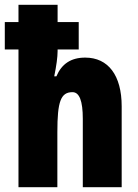

<svg xmlns="http://www.w3.org/2000/svg" viewBox="-27 -780 576 800"><path d="M213 -760H50V-688H-7V-574H50V0H212V-230C212 -357 226 -396 275 -396C304 -396 318 -359 318 -285V0H480V-337C480 -466 424 -540 328 -540C269 -540 230 -514 208 -462H199C208 -506 213 -542 213 -567V-574H301V-688H213Z"/></svg>

Font: Noto Sans Arabic UI XCn Bk
Style: Regular
Weight: 900
Width: 2
Designer: Monotype Design Team, Nadine Chahine and Nizar Qandah
Foundry: Monotype Imaging Inc.
Version: Version 2.010